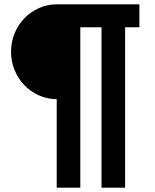

<svg xmlns="http://www.w3.org/2000/svg" viewBox="-20 -718 717 887"><path d="M242 -260Q198 -260 159.5 -277.5Q121 -295 92.5 -324.5Q64 -354 47.5 -394Q31 -434 31 -479Q31 -524 47.5 -564Q64 -604 92.5 -633.5Q121 -663 159.5 -680.5Q198 -698 242 -698H624V-592H558V149H449V-592H351V149H242Z"/></svg>

Font: IBMPlexSans-Bold
Style: Bold
Weight: 700
Designer: Mike Abbink, Paul van der Laan, Pieter van Rosmalen
Foundry: Bold Monday
Version: Version 3.1